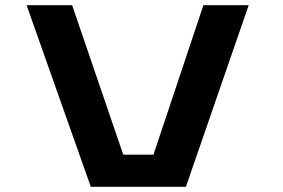

<svg xmlns="http://www.w3.org/2000/svg" viewBox="-20 -720 1090 740"><path d="M764 -700H938.5L696.5 0H330L82.5 -700H258L455 -124H571.5Z"/></svg>

Font: League Mono Extended SemiBold
Style: Regular
Weight: 600
Width: 9
Designer: Tyler Finck
Foundry: The League of Moveable Type / Tyler Finck
Version: Version 2.210